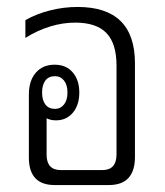

<svg xmlns="http://www.w3.org/2000/svg" viewBox="-20 -532 475 552"><path d="M137 0Q63 0 63 -79V-260Q63 -300 83 -323Q103 -346 137 -346Q170 -346 189 -324Q208 -302 208 -266Q208 -230 189.5 -208Q171 -186 141 -186Q125 -186 114 -192Q114 -183 114 -172V-87Q114 -43 155 -43H274Q315 -43 315 -88V-343Q315 -407 286 -437Q257 -467 196 -467Q161 -467 124.5 -456Q88 -445 53 -423V-474Q84 -492 123.5 -502Q163 -512 203 -512Q368 -512 368 -350V-81Q368 0 293 0ZM138 -219Q154 -219 164 -231.5Q174 -244 174 -266Q174 -288 164 -300.5Q154 -313 138 -313Q120 -313 110.5 -300.5Q101 -288 101 -266Q101 -244 110.5 -231.5Q120 -219 138 -219Z"/></svg>

Font: Noto Sans Thai Looped UI Narrow Light
Style: Regular
Weight: 300
Width: 4
Designer: Cadson Demak Team
Foundry: Cadson Demak Co., Ltd.
Version: Version 1.000